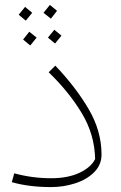

<svg xmlns="http://www.w3.org/2000/svg" viewBox="-20 -749 492 781"><path d="M28 -8 38 -44Q111 -24 188 -24Q256 -24 303 -46Q350 -68 367 -102Q365 -202 312.5 -289Q260 -376 178 -455L205 -482Q288 -395 340.5 -305.5Q393 -216 393 -120Q393 -79 363.5 -49Q334 -19 286.5 -3.5Q239 12 188 12Q98 12 28 -8ZM157 -697 183 -729 212 -705 187 -673ZM56 -689 82 -721 111 -697 85 -665ZM175 -596 201 -628 230 -604 204 -572ZM74 -588 99 -620 129 -596 103 -564Z"/></svg>

Font: FiraGO UltraLight
Style: Italic
Weight: 200
Italic angle: -8°
Designer: bBox Type GmbH
Foundry: bBox Type GmbH
Version: Version 1.001